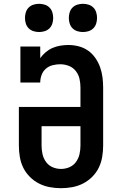

<svg xmlns="http://www.w3.org/2000/svg" viewBox="-20 -979 640 1007"><path d="M300 8Q270 8 240.5 2.5Q211 -3 184.5 -16.5Q158 -30 136.5 -51.5Q115 -73 102 -99.5Q89 -126 84 -156Q79 -186 79 -215V-418H402V-520Q402 -543 397 -565.5Q392 -588 377.5 -606.5Q363 -625 341 -633.5Q319 -642 296 -642Q276 -642 256 -637Q236 -632 220.5 -618.5Q205 -605 198 -585.5Q191 -566 191 -546H87V-735H191V-674Q203 -691 219.5 -705Q236 -719 255.5 -727.5Q275 -736 296.5 -739.5Q318 -743 339 -743Q366 -743 393 -736Q420 -729 442 -713.5Q464 -698 480 -675Q496 -652 505 -626.5Q514 -601 517.5 -574Q521 -547 521 -520V-215Q521 -186 516 -156Q511 -126 498 -99.5Q485 -73 463.5 -51.5Q442 -30 415.5 -16.5Q389 -3 359.5 2.5Q330 8 300 8ZM300 -93Q323 -93 344 -102Q365 -111 378.5 -129.5Q392 -148 397 -170.5Q402 -193 402 -215V-317H198V-215Q198 -193 203 -170.5Q208 -148 221.5 -129.5Q235 -111 256 -102Q277 -93 300 -93ZM415 -811Q400 -811 385.5 -815.5Q371 -820 360.5 -830.5Q350 -841 345.5 -855.5Q341 -870 341 -885Q341 -900 345.5 -914.5Q350 -929 360.5 -939.5Q371 -950 385.5 -954.5Q400 -959 415 -959Q430 -959 444.5 -954.5Q459 -950 469.5 -939.5Q480 -929 484.5 -914.5Q489 -900 489 -885Q489 -870 484.5 -855.5Q480 -841 469.5 -830.5Q459 -820 444.5 -815.5Q430 -811 415 -811ZM185 -811Q170 -811 155.5 -815.5Q141 -820 130.5 -830.5Q120 -841 115.5 -855.5Q111 -870 111 -885Q111 -900 115.5 -914.5Q120 -929 130.5 -939.5Q141 -950 155.5 -954.5Q170 -959 185 -959Q200 -959 214.5 -954.5Q229 -950 239.5 -939.5Q250 -929 254.5 -914.5Q259 -900 259 -885Q259 -870 254.5 -855.5Q250 -841 239.5 -830.5Q229 -820 214.5 -815.5Q200 -811 185 -811Z"/></svg>

Font: Iosevka HT Extended
Style: Bold
Weight: 700
Width: 7
Monospace: yes
Designer: Belleve Invis
Foundry: Belleve Invis
Version: Version 32.3.0; ttfautohint (v1.8.4)